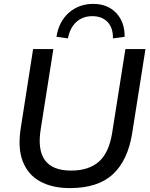

<svg xmlns="http://www.w3.org/2000/svg" viewBox="-20 -957 772 986"><path d="M339 9Q249 9 186.5 -25Q124 -59 97 -128Q70 -197 87 -302L150 -705H254L189 -293Q155 -81 345 -81Q436 -81 488 -127Q540 -173 556 -275L624 -705H727L659 -274Q637 -134 560 -62.5Q483 9 339 9ZM329 -760 270 -768Q282 -846 333.5 -891.5Q385 -937 459 -937Q532 -937 576.5 -890.5Q621 -844 620 -768L560 -760Q561 -814 532.5 -844Q504 -874 454 -874Q405 -874 372 -844Q339 -814 329 -760Z"/></svg>

Font: Nunito Sans SemiBold
Style: Italic
Weight: 600
Italic angle: -9°
Designer: Vernon Adams
Foundry: Vernon Adams
Version: Version 3.006; ttfautohint (v1.8.3)